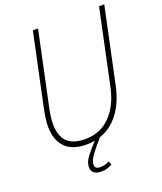

<svg xmlns="http://www.w3.org/2000/svg" viewBox="-161 -813 937 1109"><g transform="rotate(-20 307.0 -259.0)"><path d="M241 16Q156 16 111.5 -29Q67 -74 67 -159Q67 -182 71.5 -212.5Q76 -243 82 -271L175 -710H207L114 -272Q107 -241 103 -212.5Q99 -184 99 -164Q99 -88 135 -52Q171 -16 246 -16Q338 -16 399.5 -78Q461 -140 484 -248L582 -710H614L516 -248Q489 -121 418 -52.5Q347 16 241 16ZM267 192Q245 192 227 181.5Q209 171 209 144Q209 116 228 89Q247 62 278 28L313 -10L330 0L296 40Q267 74 253 97Q239 120 239 140Q239 155 248 160.5Q257 166 270 166Q304 166 327 151L337 173Q321 182 305 187Q289 192 267 192Z"/></g></svg>

Font: Geist Mono Thin
Style: Italic
Weight: 100
Italic angle: -12°
Monospace: yes
Designer: Basement.studio, Andrés Briganti, Mateo Zaragoza
Foundry: Basement.studio, Vercel, Andrés Briganti, Guido Ferreyra, Mateo Zaragoza
Version: Version 1.500; ttfautohint (v1.8.4.7-5d5b)